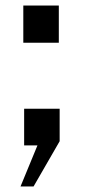

<svg xmlns="http://www.w3.org/2000/svg" viewBox="-20 -524 337 692"><path d="M192 -370V-504H64V-370ZM101 148 195 -15V-132H67V0H115L54 148Z"/></svg>

Font: Cheyenne Sans Medium
Style: Regular
Weight: 500
Designer: The Public Sans project authors (U.S. Web Design System), Libre Franklin designed by Pablo Impallari and Rodrigo Fuenzal
Foundry: The Cheyenne Sans Project Authors
Version: Version 2.007